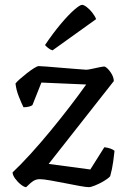

<svg xmlns="http://www.w3.org/2000/svg" viewBox="-20 -773 522 793"><path d="M88 0Q80 0 66.5 -10.5Q53 -21 42.5 -35.5Q32 -50 32 -61Q66 -93 106.5 -137.5Q147 -182 189 -233Q231 -284 269 -333.5Q307 -383 336 -424L151 -432L114 -339Q111 -336 101 -333Q91 -330 77 -330Q69 -346 58 -373.5Q47 -401 44 -428Q49 -435 62 -446.5Q75 -458 91 -470.5Q107 -483 120.5 -491.5Q134 -500 140 -500Q146 -500 173 -498Q200 -496 233.5 -493Q267 -490 296 -488Q325 -486 336 -485Q344 -485 361.5 -489Q379 -493 394.5 -496Q410 -499 413 -498Q425 -492 437.5 -473.5Q450 -455 450 -438L181 -96L353 -73L411 -165Q426 -163 437 -159Q448 -155 453 -150Q452 -137 447.5 -105Q443 -73 435 -45Q426 -35 408 -24.5Q390 -14 372.5 -7Q355 0 347 0Q336 0 308.5 -5Q281 -10 248.5 -16.5Q216 -23 187 -28Q158 -33 144 -33Q130 -33 118.5 -26Q107 -19 88 0ZM197 -565Q187 -568 178.5 -575Q170 -582 166 -587Q199 -636 230.5 -673.5Q262 -711 286 -732Q310 -753 319 -753Q326 -753 338 -744Q350 -735 361 -721Q372 -707 377 -694Z"/></svg>

Font: Texturina
Style: Regular
Weight: 400
Designer: Guillermo Torres Carreño
Foundry: Omnibus-Type
Version: Version 1.002; ttfautohint (v1.8.3)